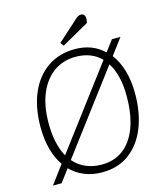

<svg xmlns="http://www.w3.org/2000/svg" viewBox="-131 -998 954 1111"><g transform="rotate(-15 346.0 -443.0)"><path d="M47 14 128 -95Q97 -139 81 -198.5Q65 -258 65 -331Q65 -447 102 -533.5Q139 -620 208.5 -668Q278 -716 373 -716Q478 -716 546 -650L596 -716H647L575 -620Q608 -577 626 -515.5Q644 -454 644 -378Q644 -261 608 -172.5Q572 -84 505 -35Q438 14 344 14Q286 14 238 -5.5Q190 -25 155 -61L99 14ZM353 -30Q427 -30 480.5 -70Q534 -110 563 -185.5Q592 -261 593 -368Q594 -435 581.5 -488Q569 -541 544 -579L185 -102Q215 -67 257.5 -48.5Q300 -30 353 -30ZM160 -137 518 -613Q490 -642 451.5 -657Q413 -672 366 -672Q292 -672 236 -633Q180 -594 148.5 -521Q117 -448 116 -346Q115 -282 126.5 -229Q138 -176 160 -137ZM425 -883Q434 -891 442 -895.5Q450 -900 458 -900Q472 -900 478 -891Q484 -882 484 -872Q484 -867 483 -859.5Q482 -852 480 -844L317 -752L302 -772Z"/></g></svg>

Font: Literata ExtraLight
Style: Italic
Weight: 250
Italic angle: -2°
Designer: Latin by Veronika Burian and Jose Scaglione. Greek by Irene Vlachou. Cyrillic by Vera Evstafieva
Foundry: TypeTogether
Version: Version 3.002